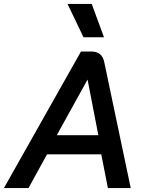

<svg xmlns="http://www.w3.org/2000/svg" viewBox="-54 -964 744 984"><path d="M465 -173H187L92 0H-34L361 -700H414Q469 -700 480 -647L616 0H499ZM237 -271H450L395 -555H394ZM292 -944H416L479 -773H374Z"/></svg>

Font: Bai Jamjuree SemiBold
Style: Italic
Weight: 600
Italic angle: -10°
Version: Version 1.000; ttfautohint (v1.6)